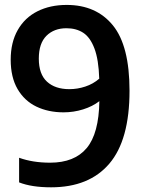

<svg xmlns="http://www.w3.org/2000/svg" viewBox="-20 -770 610 799"><path d="M519 -392.5Q519 -187.5 435 -89Q351 9.5 192.5 9.5Q111.5 9.5 59.5 -11V-113.5Q116 -93 188.5 -93Q290 -93 340.8 -153.8Q391.5 -214.5 393.5 -349Q365 -327 325.8 -314.8Q286.5 -302.5 244.5 -302.5Q181.5 -302.5 131.8 -326.2Q82 -350 53.2 -399.2Q24.5 -448.5 24.5 -521.5Q24.5 -593.5 53.8 -645Q83 -696.5 135.8 -723Q188.5 -749.5 257.5 -749.5Q380.5 -749.5 449.8 -664.5Q519 -579.5 519 -392.5ZM268.5 -399Q302.5 -399 335 -409.8Q367.5 -420.5 393 -442.5Q390.5 -522 373 -568.2Q355.5 -614.5 326.5 -633.5Q297.5 -652.5 256.5 -652.5Q205 -652.5 173.2 -621Q141.5 -589.5 141.5 -526Q141.5 -461.5 175.5 -430.2Q209.5 -399 268.5 -399Z"/></svg>

Font: Encode Sans Semi Condensed SmBd
Style: Regular
Weight: 600
Width: 4
Designer: Multiple Designers
Foundry: Impallari Type
Version: Version 2.000